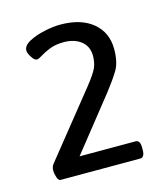

<svg xmlns="http://www.w3.org/2000/svg" viewBox="-73 -820 455 527"><g transform="rotate(-15 155.0 -556.0)"><path d="M36 -350Q30 -350 26.5 -360.5Q23 -371 23 -380Q23 -391 29 -398L175 -580Q198 -609 204 -623.5Q210 -638 210 -656Q210 -683 191 -698Q172 -713 142 -713Q118 -713 101 -706Q84 -699 74 -692.5Q64 -686 59 -686Q52 -686 44.5 -698Q37 -710 37 -717Q37 -731 55.5 -741Q74 -751 99.5 -756.5Q125 -762 145 -762Q204 -762 237.5 -734Q271 -706 271 -659Q271 -621 257.5 -599Q244 -577 223 -550L103 -399H262Q275 -399 275 -378V-371Q275 -350 262 -350Z"/></g></svg>

Font: Asap Medium
Style: Regular
Weight: 500
Designer: Pablo Cosgaya
Foundry: Omnibus-Type
Version: Version 3.001; ttfautohint (v1.8.3)